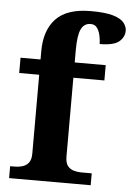

<svg xmlns="http://www.w3.org/2000/svg" viewBox="-54 -810 586 851"><g transform="rotate(5 238.5 -384.5)"><path d="M19 0V-53H41Q56 -53 72.5 -57.5Q89 -62 100.5 -75.5Q112 -89 112 -118V-468H23V-536H112V-573Q112 -666 161 -717.5Q210 -769 316 -769Q381 -769 415.5 -758.5Q450 -748 463.5 -731Q477 -714 477 -696Q477 -667 453 -647Q429 -627 367 -627Q367 -643 363 -663Q359 -683 349 -697.5Q339 -712 320 -712Q291 -712 277.5 -684.5Q264 -657 264 -591V-536H402V-468H264V-118Q264 -89 275 -75.5Q286 -62 302.5 -57.5Q319 -53 335 -53H382V0Z"/></g></svg>

Font: Noto Serif
Style: Bold
Weight: 700
Designer: Monotype Design Team
Foundry: Monotype Imaging Inc.
Version: Version 2.014